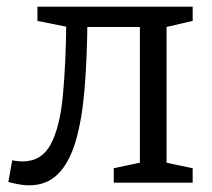

<svg xmlns="http://www.w3.org/2000/svg" viewBox="-20 -548 635 576"><path d="M67.3 8Q53.3 8 38.2 5.3Q23 2.7 5 -2L16.7 -67Q25 -65.7 32.3 -64.7Q39.7 -63.7 47 -63.7Q104.3 -63.7 131.8 -114.3Q159.3 -165 168.5 -260.2Q177.7 -355.3 179 -488L200 -463.7L92.3 -485.3V-528H558V-485.3L462 -463L479.7 -488.3V-51.3L471 -61.7L558 -43.3V0H321.3V-43.3L408.3 -61.7L399.7 -51.3V-490.3L413.7 -467H217L242.3 -490Q241.3 -373 233.7 -280.8Q226 -188.7 207 -124.3Q188 -60 154 -26Q120 8 67.3 8Z"/></svg>

Font: Bitter Thin
Style: Regular
Weight: 100
Designer: Sol Matas, and Bitter project Authors
Foundry: Sol Matas
Version: Version 2.002